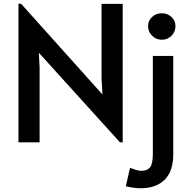

<svg xmlns="http://www.w3.org/2000/svg" viewBox="-20 -756 1019 1020"><path d="M186.5 -475.6Q187.5 -456.1 190.4 -396.5Q190.4 -296.9 190.4 0Q162.1 0 78.1 0Q78.1 -183.6 78.1 -736.3Q81.1 -736.3 91.8 -736.3Q200.2 -615.2 524.4 -253.9Q523.4 -275.4 519.5 -337.9Q519.5 -437.5 519.5 -735.4Q547.9 -735.4 631.8 -735.4Q631.8 -550.8 631.8 0Q627.9 0 617.2 0Q509.8 -119.1 186.5 -475.6ZM648.4 233.4Q653.3 209 670.9 135.7Q686.5 141.6 702.1 146.5Q716.8 151.4 730.5 151.4Q762.7 151.4 777.3 132.8Q792 115.2 792 59.6Q792 -113.3 792 -459Q819.3 -459 900.4 -459Q900.4 -328.1 900.4 65.4Q900.4 152.3 855.5 198.2Q809.6 244.1 727.5 244.1Q691.4 244.1 648.4 233.4ZM788.1 -566.4Q766.6 -586.9 766.6 -618.2Q766.6 -646.5 788.1 -666Q808.6 -685.5 839.8 -685.5Q870.1 -685.5 890.6 -666Q912.1 -646.5 912.1 -618.2Q912.1 -586.9 891.6 -566.4Q871.1 -544.9 839.8 -544.9Q808.6 -544.9 788.1 -566.4Z"/></svg>

Font: Alata=Ham
Style: Regular
Weight: 400
Designer: Spyros Zevelakis, Eben Sorkin
Version: Version 1.004